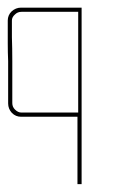

<svg xmlns="http://www.w3.org/2000/svg" viewBox="-20 -800 350 495"><path d="M190.4 -780.3Q190.4 -780.3 190.4 -710Q190.4 -640.6 190.4 -550.8Q190.4 -490.2 190.4 -430.7Q190.4 -370.1 190.4 -325.2Q190.4 -325.2 188.5 -325.2Q187.5 -325.2 186.5 -325.2Q182.6 -325.2 179.7 -325.2Q179.7 -325.2 179.7 -351.6Q179.7 -377.9 179.7 -413.1Q179.7 -435.5 179.7 -458Q179.7 -481.4 179.7 -499Q179.7 -499 160.2 -499Q140.6 -499 115.2 -499Q98.6 -499 81.1 -499Q64.5 -499 50.8 -499Q50.8 -499 48.8 -499Q46.9 -499 34.2 -499Q20.5 -499 10.7 -508.8Q1 -519.5 1 -533.2Q1 -533.2 1 -540Q1 -547.9 1 -552.7Q1 -552.7 1 -580.1Q1 -607.4 1 -642.6Q0 -665 0 -688.5Q0 -711.9 0 -730.5Q0 -730.5 0 -730.5Q0 -731.4 0 -732.4Q0 -733.4 0 -737.3Q0 -740.2 0 -747.1Q0 -760.7 9.8 -770.5Q20.5 -780.3 34.2 -780.3Q34.2 -780.3 40 -780.3Q45.9 -780.3 49.8 -780.3Q49.8 -780.3 71.3 -780.3Q91.8 -780.3 118.2 -780.3Q136.7 -780.3 154.3 -780.3Q172.9 -780.3 185.5 -780.3Q185.5 -780.3 187.5 -780.3Q189.5 -780.3 190.4 -780.3ZM181.6 -509.8Q181.6 -509.8 181.6 -549.8Q181.6 -589.8 181.6 -640.6Q181.6 -675.8 181.6 -710Q181.6 -744.1 181.6 -769.5Q181.6 -769.5 163.1 -769.5Q143.6 -769.5 118.2 -769.5Q101.6 -769.5 85 -769.5Q67.4 -769.5 54.7 -769.5Q54.7 -769.5 52.7 -769.5Q49.8 -769.5 35.2 -769.5Q25.4 -769.5 18.6 -762.7Q10.7 -755.9 10.7 -747.1Q10.7 -747.1 10.7 -744.1Q10.7 -743.2 10.7 -741.2Q10.7 -735.4 10.7 -731.4Q10.7 -731.4 10.7 -704.1Q11.7 -676.8 11.7 -641.6Q11.7 -617.2 11.7 -593.8Q11.7 -570.3 11.7 -552.7Q11.7 -552.7 11.7 -550.8Q11.7 -547.9 11.7 -534.2Q11.7 -524.4 18.6 -517.6Q26.4 -509.8 35.2 -509.8Q35.2 -509.8 38.1 -509.8Q39.1 -509.8 41 -509.8Q47.9 -509.8 51.8 -509.8Q51.8 -509.8 72.3 -509.8Q91.8 -509.8 117.2 -509.8Q134.8 -509.8 151.4 -509.8Q168.9 -509.8 181.6 -509.8Z"/></svg>

Font: Reach
Style: Line
Weight: 400
Designer: Billy Harris
Version: Reach Line